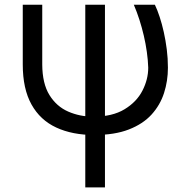

<svg xmlns="http://www.w3.org/2000/svg" viewBox="-20 -566 787 819"><path d="M77.1 -545.9H160.2V-291Q160.6 -209.5 190.9 -160.6Q221.2 -111.8 270.8 -90.1Q320.3 -68.4 377.9 -68.4Q459.5 -68.4 511.2 -99.9Q563 -131.3 587.6 -179.4Q612.3 -227.5 612.3 -277.3Q611.3 -309.6 606.4 -344.2Q601.6 -378.9 593.5 -413.6Q585.4 -448.2 574.7 -481.7Q564 -515.1 550.8 -545.9H640.6Q651.4 -523.4 661.1 -493.7Q670.9 -463.9 678.7 -429Q686.5 -394 691.4 -355.5Q696.3 -316.9 696.3 -277.3Q696.3 -220.7 679.7 -169.2Q663.1 -117.7 626.5 -77.4Q589.8 -37.1 529.5 -13.7Q469.2 9.8 381.8 9.8Q288.6 9.8 220 -22Q151.4 -53.7 114.3 -120.4Q77.1 -187 77.1 -291ZM343.8 -545.9H427.7V233.4H343.8Z"/></svg>

Font: GitLab Sans
Style: Regular
Weight: 400
Designer: Rasmus Andersson
Foundry: Modifications by GitLab B.V., manufactured by rsms
Version: Version 4.000;git-c8fb6b7